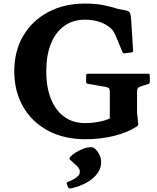

<svg xmlns="http://www.w3.org/2000/svg" viewBox="-20 -782 897 1096"><path d="M464.4 -669.6Q396.6 -669.6 346.9 -634Q297.2 -598.4 270.7 -532.6Q244.1 -466.8 244.1 -374.5Q244.1 -283.2 270.9 -217.1Q297.6 -151 347.1 -115.2Q396.6 -79.4 464.4 -79.4Q504.9 -79.4 541.5 -86.2Q578.1 -93 606.9 -105.6V-255.1Q606.9 -272.9 601.8 -278Q596.7 -283.1 583 -285.9L481.2 -303.8Q471.7 -305.4 471.7 -315.4V-351.4Q471.7 -361 481.7 -361H825.4Q835 -361 835 -351V-315Q835 -305 825.6 -302.2L787.6 -290.2Q770.9 -284.7 766.6 -278Q762.3 -271.3 762.3 -257V-138.7L768.5 -80.5Q769.9 -70.5 768.1 -67Q766.3 -63.5 758.3 -58.5Q707.4 -25.4 631.1 -6.4Q554.7 12.7 466.3 12.7Q345.7 12.7 254.5 -36Q163.3 -84.7 112.4 -172.2Q61.5 -259.8 61.5 -375.1Q61.5 -490.4 112.4 -577.2Q163.3 -664 254.7 -712.8Q346.1 -761.7 466.3 -761.7Q528.6 -761.7 577.1 -751.3Q625.6 -740.9 654.4 -731L693.2 -723.6Q707.9 -721.4 714.7 -716.9Q721.6 -712.5 724.6 -700.4Q727.7 -688.3 729.3 -661.9L739.6 -493.6Q741.1 -485 730.6 -482.6L692 -477.8Q682.4 -476.2 678.9 -485.8L639.2 -580.2Q631.7 -596.5 626.6 -604.1Q621.5 -611.7 611.3 -621.6Q582.6 -646.2 545.4 -657.9Q508.2 -669.6 464.4 -669.6ZM382.3 293.8Q374.3 295.2 368.3 286.2L361.8 268.3Q357.2 260.3 366.8 256.3Q395.9 245.8 415.9 231Q435.8 216.2 435.8 200.3Q435.8 180.3 419.6 165.9Q403.3 151.5 380.4 130.1Q373.4 123.5 379.4 115.5Q390.4 102.4 410.4 89.5Q430.4 76.6 454.5 67.4Q478.6 58.1 499.8 58.1Q514.2 58.1 527.3 71.5Q540.4 84.8 548.9 104Q557.4 123.1 557.4 142.3Q557.4 177.3 538.8 204.1Q520.2 230.9 492.3 249.4Q464.4 267.9 434.7 278.7Q405 289.4 382.3 293.8Z"/></svg>

Font: Hahmlet
Style: Regular
Weight: 400
Designer: Minjoo Ham & Mark Frömberg
Foundry: hypertype
Version: Version 1.002